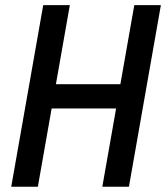

<svg xmlns="http://www.w3.org/2000/svg" viewBox="-20 -713 634 733"><path d="M370.6 0 492.7 -693.4H594.2L472.2 0ZM22.9 0 145 -693.4H246.6L124.5 0ZM96.2 -298.8 112.3 -391.6H522.9L506.8 -298.8Z"/></svg>

Font: Cascadia Code
Style: Italic
Weight: 400
Italic angle: -10°
Designer: Aaron Bell
Foundry: Saja Typeworks
Version: Version 2407.024